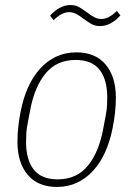

<svg xmlns="http://www.w3.org/2000/svg" viewBox="-20 -727 527 759"><path d="M205 12Q130 12 89.5 -36Q49 -84 49 -167Q49 -197 52.5 -228Q56 -259 62 -288Q72 -339 91 -381.5Q110 -424 138 -455Q166 -486 202 -503Q238 -520 282 -520Q357 -520 397.5 -472Q438 -424 438 -341Q438 -311 434.5 -280Q431 -249 425 -220Q415 -169 396 -126.5Q377 -84 349 -53Q321 -22 285 -5Q249 12 205 12ZM208 -18Q283 -18 327 -71.5Q371 -125 388 -218L399 -276Q402 -293 403 -308.5Q404 -324 404 -341Q404 -413 373.5 -451.5Q343 -490 279 -490Q204 -490 160 -436.5Q116 -383 99 -290L88 -232Q85 -215 84 -199.5Q83 -184 83 -167Q83 -95 113.5 -56.5Q144 -18 208 -18ZM178 -665Q216 -707 258 -707Q278 -707 291.5 -699.5Q305 -692 324 -678Q342 -664 354.5 -658Q367 -652 381 -652Q410 -652 442 -684L456 -666Q418 -624 376 -624Q356 -624 342.5 -631.5Q329 -639 310 -653Q292 -667 279.5 -673Q267 -679 253 -679Q224 -679 192 -647Z"/></svg>

Font: IBM Plex Sans Cond ExtLt
Style: Italic
Weight: 200
Width: 3
Italic angle: -11°
Designer: Mike Abbink, Paul van der Laan, Pieter van Rosmalen
Foundry: Bold Monday
Version: Version 1.3